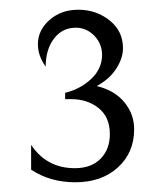

<svg xmlns="http://www.w3.org/2000/svg" viewBox="-20 -720 344 395"><path d="M190 -607Q190 -630 174 -646.5Q158 -663 136 -663Q108 -663 91 -640.5Q74 -618 74 -583Q58 -605 58 -629Q58 -658 82 -679Q106 -700 141 -700Q178 -700 205.5 -678Q233 -656 233 -621Q233 -600 219 -578.5Q205 -557 179 -543Q216 -534 236 -509.5Q256 -485 256 -454Q256 -406 222.5 -375.5Q189 -345 135 -345Q83 -345 44 -371V-422Q76 -374 134 -374Q168 -374 187 -393.5Q206 -413 206 -444Q206 -479 183 -497.5Q160 -516 127 -516H114V-529Q146 -537 168 -558Q190 -579 190 -607Z"/></svg>

Font: Bellefair
Style: Regular
Weight: 400
Designer: Nick Shinn, Liron Lavi Turkenic
Foundry: Shinntype
Version: Version 1.003;PS 001.003;hotconv 1.0.88;makeotf.lib2.5.64775